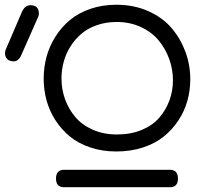

<svg xmlns="http://www.w3.org/2000/svg" viewBox="-20 -785 930 805"><path d="M249 -73.2H691.9Q726.1 -73.2 726.1 -36.1Q726.1 0 691.9 0H249Q214.8 0 214.8 -36.1Q214.8 -73.2 249 -73.2ZM467.8 -765.1Q541.5 -765.1 601.8 -738.3Q662.1 -711.4 699.7 -667Q737.3 -622.6 757.6 -567.4Q777.8 -512.2 777.8 -453.1Q777.8 -406.7 765.9 -363.3Q753.9 -319.8 728.5 -281Q703.1 -242.2 667 -212.9Q630.9 -183.6 579.6 -166.7Q528.3 -149.9 467.8 -149.9Q408.2 -149.9 357.9 -167Q307.6 -184.1 272.2 -213.4Q236.8 -242.7 211.9 -281.7Q187 -320.8 175 -364.7Q163.1 -408.7 163.1 -455.1Q163.1 -502 175 -546.6Q187 -591.3 212.2 -631.1Q237.3 -670.9 272.9 -700.7Q308.6 -730.5 358.6 -747.8Q408.7 -765.1 467.8 -765.1ZM469.2 -692.9Q424.8 -692.9 386.7 -679.7Q348.6 -666.5 321.5 -643.6Q294.4 -620.6 275.4 -590.3Q256.3 -560.1 247.1 -525.9Q237.8 -491.7 237.8 -456.1Q237.8 -410.6 252.7 -369.1Q267.6 -327.6 295.7 -294.4Q323.7 -261.2 368.9 -241.2Q414.1 -221.2 470.2 -221.2Q528.3 -221.2 574.2 -240.2Q620.1 -259.3 647.9 -291.7Q675.8 -324.2 690.4 -364Q705.1 -403.8 705.1 -448.2Q705.1 -494.1 689.5 -537.6Q673.8 -581.1 644.8 -616Q615.7 -650.9 570.1 -671.9Q524.4 -692.9 469.2 -692.9ZM141.1 -716.8 73.2 -563Q68.8 -552.2 65.4 -546.1Q62 -540 54.7 -533.9Q47.4 -527.8 38.1 -527.8Q19.5 -527.8 10.3 -537.4Q1 -546.9 1 -562Q1 -571.3 4.9 -579.1L71.8 -734.9Q84.5 -763.2 107.9 -763.2Q143.1 -763.2 143.1 -727.1Q143.1 -722.7 141.1 -716.8Z"/></svg>

Font: BPreplay
Style: Regular
Weight: 400
Designer: Magenta/George Triantafyllakos
Foundry: Magenta/George Triantafyllakos
Version: Version 1.00